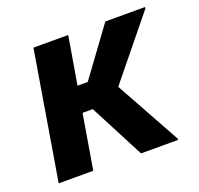

<svg xmlns="http://www.w3.org/2000/svg" viewBox="-95 -603 729 705"><g transform="rotate(-20 269.5 -250.0)"><path d="M20 0 103.3 -500H239.2L207.5 -313.3H247.5L384.2 -500H539.2V-495L346.7 -258.3L486.7 -5V0H341.7L230.8 -213.3H190.8L155 0Z"/></g></svg>

Font: Familjen Grotesk
Style: Bold Italic
Weight: 700
Italic angle: -9.46201°
Designer: Anders Wikstroem, Jonas Baeckman, Matilda Gysing, Kristian Moeller
Foundry: Familjen STHLM AB
Version: Version 2.002; ttfautohint (v1.8.4.7-5d5b)